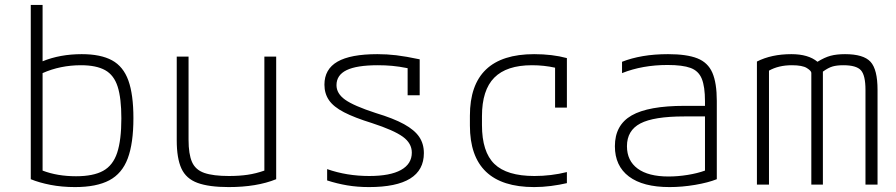

<svg xmlns="http://www.w3.org/2000/svg" viewBox="-20 -750 3640 780"><path d="M285 10Q231 10 185 1Q139 -8 105 -22V-730H153V-501Q224 -530 312 -530Q389 -530 435 -505Q481 -480 501.5 -423Q522 -366 522 -270Q522 -168 499 -106.5Q476 -45 424 -17.5Q372 10 285 10ZM153 -453V-57Q213 -34 289 -34Q359 -34 399 -56Q439 -78 456 -129.5Q473 -181 473 -269Q473 -351 458 -398Q443 -445 407 -465Q371 -485 309 -485Q225 -485 153 -453Z M909 10Q829 10 782.5 -7Q736 -24 717 -65.5Q698 -107 698 -180V-520H746V-182Q746 -124 760 -92Q774 -60 810 -47.5Q846 -35 910 -35Q952 -35 986 -40Q1020 -45 1054 -57V-520H1102V-22Q1023 10 909 10Z M1479 10Q1432 10 1390.5 3Q1349 -4 1309 -17V-63Q1389 -35 1480 -35Q1565 -35 1609 -59.5Q1653 -84 1653 -130Q1653 -168 1616.5 -194.5Q1580 -221 1491 -250Q1420 -272 1377.5 -294Q1335 -316 1316.5 -343Q1298 -370 1298 -406Q1298 -469 1351 -499.5Q1404 -530 1513 -530Q1552 -530 1590 -525.5Q1628 -521 1685 -509V-363H1636V-473Q1601 -480 1573 -482.5Q1545 -485 1515 -485Q1429 -485 1388 -465Q1347 -445 1347 -404Q1347 -370 1382 -345Q1417 -320 1506 -291Q1579 -269 1621.5 -245.5Q1664 -222 1683 -194Q1702 -166 1702 -128Q1702 10 1479 10Z M2150 10Q1889 10 1889 -240V-280Q1889 -530 2150 -530Q2224 -530 2283 -514V-313H2235V-475Q2190 -485 2141 -485Q2038 -485 1988 -434.5Q1938 -384 1938 -278V-242Q1938 -133 1988.5 -84Q2039 -35 2151 -35Q2219 -35 2283 -51V-6Q2253 1 2218.5 5.5Q2184 10 2150 10Z M2700 10Q2592 10 2535 -33Q2478 -76 2478 -156Q2478 -242 2546 -281Q2614 -320 2761 -320H2844V-339Q2844 -398 2831 -430Q2818 -462 2785.5 -474Q2753 -486 2692 -486Q2590 -486 2507 -453V-499Q2545 -514 2591.5 -522Q2638 -530 2694 -530Q2770 -530 2813 -513Q2856 -496 2874 -454.5Q2892 -413 2892 -340V-22Q2857 -8 2804 1Q2751 10 2700 10ZM2844 -277H2760Q2636 -277 2581.5 -248.5Q2527 -220 2527 -156Q2527 -97 2570.5 -65Q2614 -33 2696 -33Q2734 -33 2774 -39.5Q2814 -46 2844 -57Z M3055 0V-500Q3114 -530 3195 -530Q3264 -530 3301 -499Q3330 -517 3354.5 -523.5Q3379 -530 3413 -530Q3488 -530 3516.5 -499Q3545 -468 3545 -385V0H3496V-385Q3496 -444 3477.5 -464.5Q3459 -485 3406 -485Q3380 -485 3362.5 -480Q3345 -475 3323 -459V0H3276V-454Q3276 -462 3258 -473.5Q3240 -485 3197 -485Q3143 -485 3104 -463V0Z"/></svg>

Font: M PLUS Code Latin 60 Light
Style: Regular
Weight: 300
Width: 7
Monospace: yes
Designer: Coji Morishita
Foundry: UNDERFOREST DESIGN
Version: Version 1.005; ttfautohint (v1.8.3)